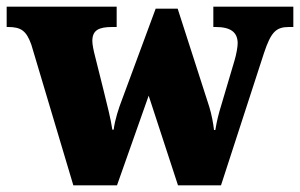

<svg xmlns="http://www.w3.org/2000/svg" viewBox="-26 -556 900 576"><path d="M68 -422 194 0H325L420 -269L508 0H637L766 -397C787 -460 802 -475 841 -475H854V-536H614V-475H621C665 -475 687 -460 687 -426C687 -415 683 -393 678 -376L638 -241C630 -215 625 -196 620 -166H616C614 -185 609 -212 602 -235L507 -530H441L340 -257C330 -231 319 -198 315 -167H311C307 -196 296 -240 284 -288L259 -388C255 -403 251 -422 251 -433C251 -466 271 -475 311 -475H324V-536H-6V-475H-2C37 -475 53 -464 68 -422Z"/></svg>

Font: Noto Serif Lao Black
Style: Regular
Weight: 900
Designer: Monotype Design Team
Foundry: Monotype Imaging Inc.
Version: Version 2.003